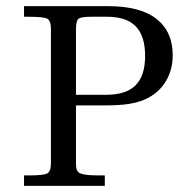

<svg xmlns="http://www.w3.org/2000/svg" viewBox="-20 -608 585 628"><path d="M544.9 -427.7Q544.9 -379.4 522.5 -342.3Q484.9 -280.8 401.9 -268.1Q370.6 -263.2 317.9 -263.2H228.5V-73.7Q228.5 -55.2 233.9 -47.4Q242.2 -34.2 301.8 -34.2H322.8V0H58.6V-34.2H73.2Q122.6 -34.2 134.5 -40.8Q146.5 -47.4 146.5 -73.2V-514.2Q146.5 -540.5 134.5 -546.9Q122.6 -553.2 73.2 -553.2H58.6V-587.9H332.5Q439 -587.9 491.9 -546.1Q544.9 -504.4 544.9 -427.7ZM330.1 -553.2H278.3Q244.6 -553.2 236.6 -546.4Q228.5 -539.6 228.5 -510.7V-297.9H327.1Q392.1 -297.9 423.3 -328.9Q454.6 -359.9 454.6 -425Q454.6 -490.2 424.1 -521.7Q393.6 -553.2 330.1 -553.2Z"/></svg>

Font: RIT Rachana
Style: Regular
Weight: 400
Designer: Hussain KH
Version: 1.4.7